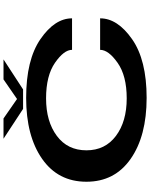

<svg xmlns="http://www.w3.org/2000/svg" viewBox="99 -950 856 1094"><g transform="rotate(-90 527.0 -403.0)"><path d="M516.5 4.5Q732.5 4.5 851 -78.5Q969.5 -161.5 969.5 -260.5H790Q790 -213 716.2 -161Q642.5 -109 513.5 -109Q381.5 -109 299.5 -170.5Q217.5 -232 217.5 -338.5Q217.5 -446 299.8 -507.2Q382 -568.5 513.5 -568.5Q643 -568.5 716.5 -517.5Q790 -466.5 790 -420.5H969.5Q969.5 -519 851.2 -600.5Q733 -682 516.5 -682Q299 -682 168.8 -591Q38.5 -500 38.5 -338.5Q38.5 -177.5 168.8 -86.5Q299 4.5 516.5 4.5ZM453.5 -699.5H564.5L735.5 -811H621.5L510 -734L399 -811H283.5Z"/></g></svg>

Font: Anybody ExtraExpanded SemiBold
Style: Regular
Weight: 600
Width: 8
Version: Version 1.113;gftools[0.9.25]